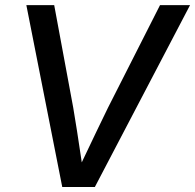

<svg xmlns="http://www.w3.org/2000/svg" viewBox="-20 -748 780 768"><path d="M229 0 85.4 -727.5H196.8L272.9 -317.4Q279.8 -277.8 288.1 -224.1Q296.4 -170.4 307.1 -98.6Q341.3 -170.4 366.9 -224.1Q392.6 -277.8 412.1 -317.4L620.1 -727.5H740.2L359.4 0Z"/></svg>

Font: Inter Display Medium
Style: Italic
Weight: 500
Italic angle: -9.39999°
Designer: Rasmus Andersson
Foundry: rsms
Version: Version 4.000;git-a52131595